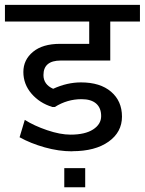

<svg xmlns="http://www.w3.org/2000/svg" viewBox="-35 -644 598 793"><path d="M316.9 50.3V129.4H230.5V50.3ZM256.3 -87.9Q316.4 -87.9 349.6 -109.4Q382.8 -130.9 382.8 -164.6Q382.8 -198.2 362.1 -216.3Q341.3 -234.4 301.8 -234.4Q242.7 -234.4 191.4 -202.1H181.2Q128.4 -218.3 95 -257.3Q61.5 -296.4 61.5 -346.7Q61.5 -397 101.3 -429.9Q141.1 -462.9 212.9 -462.9H333.5V-555.2H-14.6V-624H543V-555.2H420.4V-394H216.3Q144.5 -394 144.5 -334Q144.5 -294.9 184.6 -277.3Q242.2 -303.7 299.3 -303.7Q378.9 -303.7 423.8 -265.1Q468.8 -226.6 468.8 -162.4Q468.8 -98.1 413.3 -58.8Q357.9 -19.5 263.7 -19.5L263.2 -19Q207.5 -19 149.4 -35.4Q91.3 -51.8 45.9 -77.1L67.4 -148.9Q106 -124.5 159.9 -106.2Q213.9 -87.9 256.3 -87.9Z"/></svg>

Font: Yantramanav
Style: Regular
Weight: 400
Version: Version 1.001;PS 1.0;hotconv 1.0.72;makeotf.lib2.5.5900; ttf